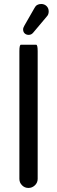

<svg xmlns="http://www.w3.org/2000/svg" viewBox="-20 -927 283 953"><path d="M94.7 -781.2Q94.7 -789.1 101.6 -800.8L151.4 -887.7Q161.1 -907.2 184.6 -907.2Q200.2 -907.2 210.9 -897Q221.7 -886.7 221.7 -870.1Q221.7 -854.5 211.9 -844.7L144.5 -764.6Q135.7 -753.9 122.1 -753.9Q110.4 -753.9 102.5 -761.2Q94.7 -768.6 94.7 -781.2ZM76.2 -39.1V-672.9Q76.2 -705.1 84 -705.1H159.2Q167 -705.1 167 -672.9V-39.1Q167 -20.5 153.3 -7.3Q139.6 5.9 121.1 5.9Q102.5 5.9 89.4 -7.3Q76.2 -20.5 76.2 -39.1Z"/></svg>

Font: YuPearl-Regular
Style: Regular
Weight: 400
Designer: Max Yao
Foundry: Max-Everyday
Version: Version 1.011; ttfautohint (v1.8.3)